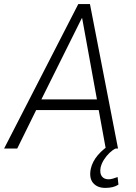

<svg xmlns="http://www.w3.org/2000/svg" viewBox="-31 -725 665 937"><path d="M-11 0 351 -705H408L545 0H485L448 -203L473 -188H122L153 -203L53 0ZM368 -636 165 -228 151 -240H461L444 -229L370 -636ZM483 192Q444 192 423.5 168Q403 144 412 99Q420 63 447 31.5Q474 0 517 -26L533 0Q518 7 503 21.5Q488 36 476.5 54Q465 72 460 92Q455 121 466 135.5Q477 150 499 150Q508 150 519 147Q530 144 543 139L547 176Q535 184 519 188Q503 192 483 192Z"/></svg>

Font: Nunito Sans 10pt Condensed Light
Style: Italic
Weight: 300
Width: 3
Italic angle: -9°
Designer: Vernon Adams
Foundry: Vernon Adams
Version: Version 3.101;gftools[0.9.27]